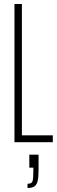

<svg xmlns="http://www.w3.org/2000/svg" viewBox="-20 -708 283 956"><path d="M52 0V-688H89V-34H243V0ZM146 144V127H126V62H172V137Q172 174 167.5 193Q163 212 151.5 220Q140 228 117 228V207Q137 207 141.5 195.5Q146 184 146 144Z"/></svg>

Font: Saira Ultra Condensed Thin
Style: Regular
Weight: 100
Width: 1
Designer: Hector Gatti with collaboration of the Omnibus-Type team
Foundry: Omnibus-Type
Version: Version 1.001; ttfautohint (v1.8)